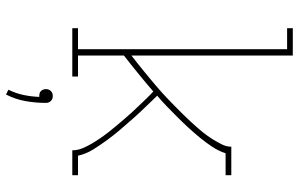

<svg xmlns="http://www.w3.org/2000/svg" viewBox="-198 -577 996 640"><g transform="rotate(90 300.0 -257.0)"><path d="M74 0V-19H144V-716H74V-735H165V-197Q178 -207 190.5 -217Q203 -227 216 -237.5Q229 -248 241.5 -258.5Q254 -269 266.5 -279.5Q279 -290 291 -301Q303 -312 315 -323.5Q327 -335 338.5 -346.5Q350 -358 361.5 -369.5Q373 -381 384 -393Q395 -405 406 -417.5Q417 -430 427 -443Q437 -456 445.5 -470Q454 -484 461.5 -499Q469 -514 469 -530H564V-511H491Q483 -487 469 -466Q455 -445 439 -425.5Q423 -406 406 -387.5Q389 -369 371.5 -351.5Q354 -334 336 -316.5Q318 -299 299 -283Q318 -263 337.5 -243Q357 -223 375.5 -202Q394 -181 412 -160Q430 -139 446.5 -116.5Q463 -94 478 -70Q493 -46 499 -19H564V0H481Q481 -17 474.5 -33Q468 -49 459.5 -63.5Q451 -78 441.5 -92Q432 -106 421.5 -119.5Q411 -133 400 -146Q389 -159 378 -172Q367 -185 355.5 -197.5Q344 -210 332.5 -222Q321 -234 309 -246.5Q297 -259 285 -270Q256 -245 226 -220.5Q196 -196 165 -172V-19H235V0ZM295 221 279 213Q291 189 296.5 163Q302 137 303 110Q303 110 302 110Q301 110 300 110Q295 110 291 109Q287 108 283.5 104.5Q280 101 278.5 96.5Q277 92 277 88Q277 83 278.5 79Q280 75 283.5 71.5Q287 68 291 66.5Q295 65 300 65Q305 65 309 66.5Q313 68 316.5 71.5Q320 75 321.5 79Q323 83 323 88Q323 122 317 156Q311 190 295 221Z"/></g></svg>

Font: Iosevka Curly Slab ThEx
Style: Regular
Weight: 100
Width: 7
Monospace: yes
Designer: Belleve Invis
Foundry: Belleve Invis
Version: Version 11.1.0; ttfautohint (v1.8.3)